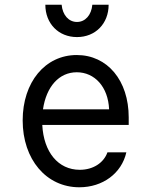

<svg xmlns="http://www.w3.org/2000/svg" viewBox="-20 -783 640 813"><path d="M159 -254H525V-286C525 -442 435 -550 305 -550C171 -550 76 -435 76 -273C76 -108 176 10 316 10C415 10 495 -49 515 -138H435C419 -93 374 -64 318 -64C226 -64 165 -139 159 -254ZM305 -477C381 -477 438 -415 442 -320H162C176 -416 230 -477 305 -477ZM241 -763H172C172 -683 228 -626 306 -626C384 -626 440 -683 440 -763H371C367 -719 341 -690 306 -690C271 -690 245 -719 241 -763Z"/></svg>

Font: CommitMono
Style: 400Regular
Weight: 400
Monospace: yes
Designer: Eigil Nikolajsen
Foundry: Eigil Nikolajsen
Version: Version 1.143